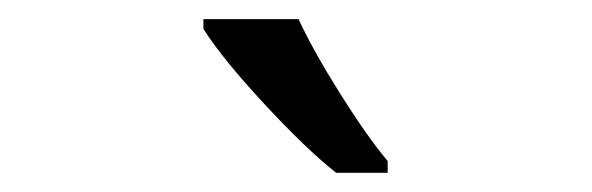

<svg xmlns="http://www.w3.org/2000/svg" viewBox="-20 -786 617 200"><path d="M383.8 -606H330.1Q298.3 -631.3 254.9 -678.2Q211.4 -725.1 191.9 -755.9V-766.1H291Q306.6 -732.4 334.5 -688.2Q362.3 -644 383.8 -618.2Z"/></svg>

Font: f07869316
Style: Regular
Weight: 400
Foundry: Ascender Corporation
Version: Version 1.10